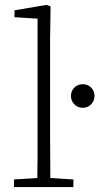

<svg xmlns="http://www.w3.org/2000/svg" viewBox="-20 -762 405 782"><path d="M37 0V-31L132 -37Q133 -78 133 -125.5Q133 -173 133 -213V-686L39 -692V-720L169 -742L186 -736L184 -603V-213Q184 -173 184.5 -125.5Q185 -78 185 -37L279 -31V0ZM317 -323Q296 -323 282.5 -337.5Q269 -352 269 -371Q269 -391 282.5 -405Q296 -419 317 -419Q338 -419 351.5 -405Q365 -391 365 -371Q365 -352 351.5 -337.5Q338 -323 317 -323Z"/></svg>

Font: Source Serif 4 SmText Light
Style: Regular
Weight: 300
Designer: Frank Grießhammer
Foundry: Adobe
Version: Version 4.005;hotconv 1.1.0;makeotfexe 2.6.0